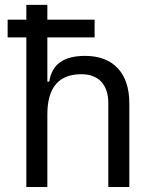

<svg xmlns="http://www.w3.org/2000/svg" viewBox="-20 -752 626 772"><path d="M10.7 -601.6H85.9V0H170.4V-291.5C170.4 -400.4 216.3 -453.6 307.6 -453.6C376 -453.6 415.5 -411.6 415.5 -337.4V0H500V-336.9C500 -458 435.5 -527.3 322.3 -527.3C235.4 -527.3 188.5 -493.2 178.2 -423.8H170.4V-601.6H360.4V-672.9H170.4V-732.4H85.9V-672.9H10.7Z"/></svg>

Font: Cascadia Mono PL SemiLight
Style: Regular
Weight: 350
Monospace: yes
Designer: Aaron Bell
Foundry: Saja Typeworks
Version: Version 2404.023